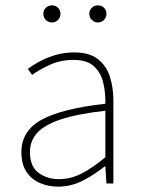

<svg xmlns="http://www.w3.org/2000/svg" viewBox="-20 -686 526 718"><path d="M198 12Q161 12 129.5 -1.5Q98 -15 79 -43.5Q60 -72 60 -117Q60 -197 136 -238.5Q212 -280 374 -298Q375 -337 366.5 -375Q358 -413 332 -437.5Q306 -462 256 -462Q205 -462 164 -442.5Q123 -423 100 -406L84 -428Q99 -440 125 -454.5Q151 -469 185 -479.5Q219 -490 258 -490Q314 -490 346 -465Q378 -440 391 -399Q404 -358 404 -310V0H378L374 -64H372Q335 -34 290.5 -11Q246 12 198 12ZM200 -16Q244 -16 285 -37Q326 -58 374 -98V-272Q269 -260 207.5 -239.5Q146 -219 119 -189Q92 -159 92 -118Q92 -63 124.5 -39.5Q157 -16 200 -16ZM174 -602Q161 -602 151.5 -611.5Q142 -621 142 -634Q142 -648 151.5 -657Q161 -666 174 -666Q188 -666 197 -657Q206 -648 206 -634Q206 -621 197 -611.5Q188 -602 174 -602ZM346 -602Q333 -602 323.5 -611.5Q314 -621 314 -634Q314 -648 323.5 -657Q333 -666 346 -666Q360 -666 369 -657Q378 -648 378 -634Q378 -621 369 -611.5Q360 -602 346 -602Z"/></svg>

Font: Mada ExtraLight
Style: Regular
Weight: 250
Designer: Khaled Hosny
Version: Version 1.5